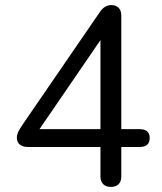

<svg xmlns="http://www.w3.org/2000/svg" viewBox="-20 -732 640 759"><path d="M418.3 6.9Q398.9 6.9 388 -4Q377.1 -14.9 377.1 -34.8V-151H90.3Q70.5 -151 58.6 -160.3Q46.7 -169.5 46.7 -188Q46.7 -198.7 52 -210.3Q57.4 -221.9 69.8 -240.1L374.6 -684.3Q383.8 -697.9 395 -704.9Q406.1 -711.9 420.7 -711.9Q437.2 -711.9 448.3 -701.7Q459.5 -691.5 459.5 -670.2V-221.4H532.9Q552.3 -221.4 562.1 -212.5Q571.8 -203.5 571.8 -186.5Q571.8 -169 562.1 -160Q552.3 -151 532.9 -151H459.5V-34.8Q459.5 -14.9 448.9 -4Q438.2 6.9 418.3 6.9ZM377.1 -221.4V-608.7H401.3L120.8 -199.1V-221.4Z"/></svg>

Font: Nunito ExtraLight
Style: Regular
Weight: 200
Designer: Vernon Adams
Foundry: Vernon Adams
Version: Version 3.602